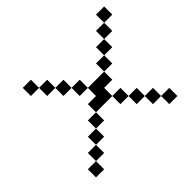

<svg xmlns="http://www.w3.org/2000/svg" viewBox="-117 -667 834 834"><g transform="rotate(-45 300.0 -250.0)"><path d="M550 -450H500V-400H550ZM50 0H100V-50H50ZM100 -50H150V-100H100ZM100 -450H150V-500H100ZM150 -100H200V-150H150ZM150 -400H200V-450H150ZM200 -150H250V-200H200ZM200 -350H250V-400H200ZM250 -200H350V-250H400V-300H300V-250H250ZM250 -300H300V-350H250ZM350 -150H400V-200H350ZM400 -100H450V-150H400ZM400 -300H450V-350H400ZM450 -50H500V-100H450ZM450 -350H500V-400H450ZM500 0H550V-50H500ZM550 -450H600V-500H550Z"/></g></svg>

Font: LS-VG5000 Light Shifted
Style: Regular
Weight: 400
Designer: Justin Bihan, 2021
Foundry: Justin Bihan, 2021
Version: Version 1.000;Glyphs 3.1.2 (3151)